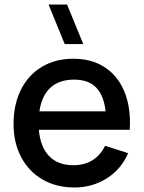

<svg xmlns="http://www.w3.org/2000/svg" viewBox="-20 -815 636 850"><path d="M266.5 -620 195 -795H277L348.5 -620ZM152 -240.5Q158.5 -164.5 197.5 -124Q236.5 -83.5 304.5 -83.5Q353 -83.5 389 -105.5Q425 -127.5 445 -169.5L547.5 -137Q516.5 -65.5 452.5 -25.2Q388.5 15 309.5 15Q229.5 15 168.5 -20.2Q107.5 -55.5 73.8 -119.2Q40 -183 40 -265.5Q40 -353 73 -418.5Q106 -484 166 -519.5Q226 -555 304.5 -555Q382 -555 438.5 -520.5Q495 -486 525.2 -421.8Q555.5 -357.5 555.5 -270Q555.5 -260.5 554.5 -240.5ZM154.5 -322H447.5Q439.5 -393.5 405.2 -428Q371 -462.5 308.5 -462.5Q242 -462.5 203.2 -426.8Q164.5 -391 154.5 -322Z"/></svg>

Font: Manrope KiralyPet SmBd KiralyPet
Style: Regular
Weight: 600
Designer: Mikhail Sharanda
Foundry: Mikhail Sharanda
Version: Version 4.502